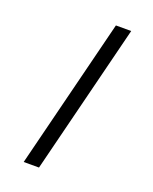

<svg xmlns="http://www.w3.org/2000/svg" viewBox="-156 -786 812 1021"><g transform="rotate(20 250.0 -275.0)"><path d="M106.7 150 319.2 -700H405.8L193.3 150Z"/></g></svg>

Font: Funnel Sans Medium
Style: Italic
Weight: 500
Italic angle: -14.036°
Version: Version 1.000; Beta; Release 5; Build 24; ttfautohint (v1.8.